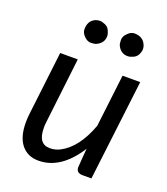

<svg xmlns="http://www.w3.org/2000/svg" viewBox="-133 -807 791 907"><g transform="rotate(20 262.5 -353.0)"><path d="M360.4 -124Q277.3 6.8 165 6.8Q110.4 6.8 79.1 -31.7Q47.9 -70.3 47.9 -142.1Q47.9 -166 50.3 -184.6L88.4 -506.3H176.8L139.2 -184.6Q138.2 -174.8 137.2 -166Q136.2 -157.2 136.7 -147.9Q136.7 -66.9 195.3 -66.9Q223.6 -66.9 247.1 -79.6Q325.7 -120.6 370.6 -243.2L401.9 -506.3H490.7L429.7 0H385.7Q353 0 353 -28.3L356.9 -83.5ZM420.4 -608.4Q404.3 -601.1 392.6 -601.1Q357.9 -601.1 341.3 -634.8Q336.9 -644.5 336.9 -663.1Q336.9 -681.6 353.5 -696.8Q369.1 -713.4 386.7 -713.4Q429.7 -713.4 444.8 -678.7Q449.7 -668.5 449.7 -656.7Q449.7 -645 442.9 -630.4Q436 -615.7 420.4 -608.4ZM270 -656.7Q270 -622.1 234.9 -605.5Q224.6 -601.1 207.5 -601.1Q190.4 -600.6 173.8 -617.2Q157.2 -633.8 157.7 -651.4Q157.7 -694.8 191.4 -709Q201.2 -713.4 212.9 -713.4Q224.6 -713.4 240.2 -706.5Q255.9 -699.7 262.7 -684.1Q270 -668.5 270 -656.7Z"/></g></svg>

Font: Lato-Italic
Style: Italic
Weight: 400
Italic angle: -7°
Designer: Lukasz Dziedzic
Foundry: tyPoland Lukasz Dziedzic
Version: Version 1.104; Western+Polish opensource